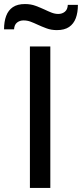

<svg xmlns="http://www.w3.org/2000/svg" viewBox="-55 -930 406 950"><path d="M93 0V-700H194V0ZM226.5 -781Q198.5 -781 175 -789.8Q151.5 -798.5 131 -808Q113 -816.5 96.2 -822.8Q79.5 -829 61.5 -829Q43 -829 29.5 -818.5Q16 -808 14.5 -785H-35Q-35 -823 -24.5 -851.2Q-14 -879.5 8.8 -894.8Q31.5 -910 68.5 -910Q97.5 -910 121.5 -901Q145.5 -892 166 -882.5Q183.5 -874 200.2 -867.5Q217 -861 233.5 -861Q252.5 -861 266 -872Q279.5 -883 280.5 -906H330.5Q330.5 -868 320 -840Q309.5 -812 286.8 -796.5Q264 -781 226.5 -781Z"/></svg>

Font: Overpass Medium
Style: Regular
Weight: 500
Designer: Delve Withrington, Dave Bailey, Thomas Jockin
Foundry: Delve Fonts LLC
Version: Version 4.000